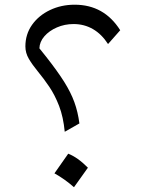

<svg xmlns="http://www.w3.org/2000/svg" viewBox="-20 -778 610 804"><path d="M483.4 -651.4Q415.9 -758.3 292.8 -758.3Q236.2 -758.3 189.2 -735.8Q142.2 -713.4 114.2 -674Q86.3 -634.5 86.3 -583.6Q86.3 -556.4 100.8 -531.6Q115.4 -506.8 139.5 -477.5Q162.8 -449.4 186.3 -414.8Q209.8 -380.1 227.5 -334.2Q245.2 -288.2 251.1 -226.2L312.5 -261.1Q306.2 -309.6 291.4 -350.2Q276.7 -390.8 248.7 -435.5Q220.6 -480.1 173.5 -540L145 -575.6Q145.8 -603 165.9 -626.1Q186 -649.2 218.4 -663.2Q250.7 -677.3 288.3 -677.3Q332.7 -677.3 369.3 -656.1Q405.9 -634.9 432.4 -593.6ZM265.7 -134.4 208 -52.1Q251.1 -28.2 289.8 6L348.1 -75.8Q305.2 -119.1 265.7 -134.4Z"/></svg>

Font: Pinar FD VF
Style: Regular
Weight: 300
Designer: Amin Abedi
Version: Version 2.000